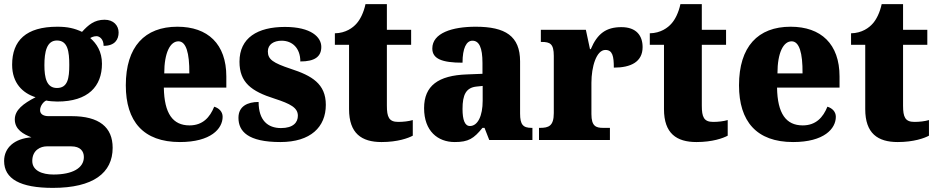

<svg xmlns="http://www.w3.org/2000/svg" viewBox="-33 -681 4556 934"><path d="M224 233C421 233 515 160 515 38C515 -62 450 -116 315 -116H203C181 -116 162 -124 162 -145C162 -166 179 -187 192 -192C202 -189 233 -187 246 -187C396 -187 463 -261 463 -371C463 -430 437 -469 406 -496C413 -500 423 -505 437 -505C449 -505 471 -493 471 -458C526 -458 544 -489 544 -523C544 -557 519 -585 476 -585C426 -585 397 -560 366 -526C330 -543 296 -551 246 -551C94 -551 26 -484 26 -366C26 -277 77 -228 140 -208C80 -177 39 -146 39 -100C39 -51 81 -28 120 -13C38 -7 -13 37 -13 102C-13 189 65 233 224 233ZM244 -253C194 -253 183 -302 183 -364C183 -428 194 -484 244 -484C297 -484 304 -430 304 -365C304 -301 297 -253 244 -253ZM227 168C172 168 124 149 124 102C124 48 166 31 194 31H314C357 31 375 54 375 83C375 137 319 168 227 168Z M842 10C993 10 1050 -55 1050 -113C1050 -138 1032 -155 1009 -162C988 -110 953 -71 889 -71C808 -71 766 -128 764 -255H1068V-309C1068 -467 978 -551 830 -551C671 -551 579 -454 579 -266C579 -91 664 10 842 10ZM888 -324H766C766 -425 795 -480 835 -480C872 -480 889 -424 888 -324Z M1331 10C1478 10 1552 -63 1552 -171C1552 -274 1483 -313 1382 -346C1295 -375 1270 -392 1270 -431C1270 -465 1299 -483 1337 -483C1388 -483 1428 -448 1428 -382C1499 -382 1530 -406 1530 -453C1530 -500 1481 -550 1353 -550C1220 -550 1132 -497 1132 -381C1132 -280 1189 -237 1303 -201C1380 -176 1416 -157 1416 -118C1416 -86 1394 -58 1334 -58C1270 -58 1225 -95 1225 -185C1171 -185 1127 -164 1127 -108C1127 -42 1173 10 1331 10Z M1823 10C1901 10 1953 -9 1975 -21V-97C1955 -91 1929 -88 1904 -88C1859 -88 1849 -112 1849 -167V-463H1967V-536H1849V-661H1745C1736 -619 1719 -586 1702 -567C1684 -546 1649 -520 1596 -519V-463H1665V-150C1665 -32 1726 10 1823 10Z M2179 10C2246 10 2272 -7 2314 -59H2324L2347 0H2557V-59H2553C2511 -59 2497 -75 2497 -129V-382C2497 -506 2425 -551 2281 -551C2166 -551 2070 -520 2070 -445C2070 -395 2117 -376 2217 -376C2217 -447 2236 -483 2265 -483C2298 -483 2314 -449 2314 -375V-322L2238 -319C2099 -314 2030 -264 2030 -155C2030 -43 2097 10 2179 10ZM2253 -68C2228 -68 2217 -98 2217 -151C2217 -220 2234 -255 2286 -260L2315 -263V-191C2315 -117 2291 -68 2253 -68Z M2589 0H2934V-59H2901C2866 -59 2844 -67 2844 -126V-278C2844 -356 2868 -438 2912 -438C2947 -438 2953 -407 2953 -352C3036 -352 3093 -380 3093 -452C3093 -507 3063 -549 2990 -549C2916 -549 2873 -518 2841 -442H2837L2817 -536H2598V-477H2602C2643 -477 2661 -468 2661 -409V-131C2661 -68 2636 -59 2594 -59H2589Z M3355 10C3433 10 3485 -9 3507 -21V-97C3487 -91 3461 -88 3436 -88C3391 -88 3381 -112 3381 -167V-463H3499V-536H3381V-661H3277C3268 -619 3251 -586 3234 -567C3216 -546 3181 -520 3128 -519V-463H3197V-150C3197 -32 3258 10 3355 10Z M3825 10C3976 10 4033 -55 4033 -113C4033 -138 4015 -155 3992 -162C3971 -110 3936 -71 3872 -71C3791 -71 3749 -128 3747 -255H4051V-309C4051 -467 3961 -551 3813 -551C3654 -551 3562 -454 3562 -266C3562 -91 3647 10 3825 10ZM3871 -324H3749C3749 -425 3778 -480 3818 -480C3855 -480 3872 -424 3871 -324Z M4334 10C4412 10 4464 -9 4486 -21V-97C4466 -91 4440 -88 4415 -88C4370 -88 4360 -112 4360 -167V-463H4478V-536H4360V-661H4256C4247 -619 4230 -586 4213 -567C4195 -546 4160 -520 4107 -519V-463H4176V-150C4176 -32 4237 10 4334 10Z"/></svg>

Font: Noto Serif Georgian SemiCondensed Black
Style: Regular
Weight: 900
Width: 4
Designer: Monotype Design Team, Akaki Razmadze
Foundry: Google LLC
Version: Version 2.003